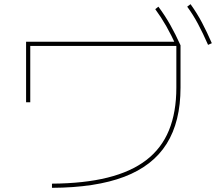

<svg xmlns="http://www.w3.org/2000/svg" viewBox="-20 -875 1040 920"><path d="M229 5Q383 4 495.5 -24Q608 -52 681 -108Q754 -164 789.5 -250.5Q825 -337 825 -455V-655H125V-385H105V-675H835L845 -658V-455Q845 -292 778.5 -186Q712 -80 575.5 -28Q439 24 229 25ZM827 -650Q801 -707 776.5 -750Q752 -793 724 -831L739 -843Q771 -800 796 -755.5Q821 -711 845 -658ZM977 -660Q952 -717 928.5 -761Q905 -805 877 -843L893 -855Q924 -812 948 -766.5Q972 -721 995 -668Z"/></svg>

Font: M PLUS 1 Thin
Style: Regular
Weight: 100
Designer: Coji Morishita
Foundry: UNDERFOREST DESIGN
Version: Version 1.001